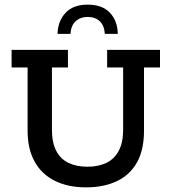

<svg xmlns="http://www.w3.org/2000/svg" viewBox="-20 -798 740 828"><path d="M351 10Q273 10 216 -18.5Q159 -47 129 -101.5Q99 -156 99 -234V-507H30V-583H273V-507H204V-238Q204 -183 222.5 -147.5Q241 -112 275.5 -95.5Q310 -79 357 -79Q404 -79 438.5 -95.5Q473 -112 492 -147.5Q511 -183 511 -238V-507H442V-583H670V-507H601V-234Q601 -152 571 -98Q541 -44 484.5 -17Q428 10 351 10ZM228 -652Q230 -708 263 -743Q296 -778 358 -778Q421 -778 454 -743Q487 -708 488 -652H432Q430 -688 410 -706.5Q390 -725 358 -725Q327 -725 306.5 -706.5Q286 -688 284 -652Z"/></svg>

Font: Rokkitt Medium
Style: Regular
Weight: 500
Version: Version 3.103